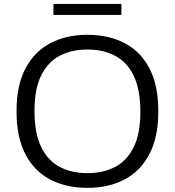

<svg xmlns="http://www.w3.org/2000/svg" viewBox="-20 -922 867 952"><path d="M413.5 9.5Q308.5 9.5 229.2 -31.8Q150 -73 106 -157Q62 -241 62 -370Q62 -499 106.5 -583Q151 -667 230.2 -708.2Q309.5 -749.5 413.5 -749.5Q519 -749.5 598 -708.2Q677 -667 721 -583Q765 -499 765 -370Q765 -241.5 720.5 -157.2Q676 -73 597 -31.8Q518 9.5 413.5 9.5ZM413.5 -63.5Q492.5 -63.5 551.5 -94.8Q610.5 -126 643.2 -193Q676 -260 676 -367.5Q676 -477.5 643.2 -545.8Q610.5 -614 551.2 -645.2Q492 -676.5 413.5 -676.5Q335 -676.5 276 -645.5Q217 -614.5 184 -547.5Q151 -480.5 151 -372.5Q151 -262 183.8 -194Q216.5 -126 275.5 -94.8Q334.5 -63.5 413.5 -63.5ZM245 -848V-902.5H582V-848Z"/></svg>

Font: Encode Sans Exp
Style: Regular
Weight: 400
Width: 7
Designer: Multiple Designers
Foundry: Impallari Type
Version: Version 3.002; ttfautohint (v1.8.3) -l 8 -r 50 -G 200 -x 14 